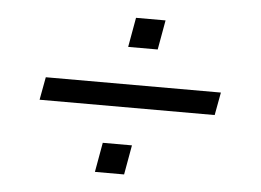

<svg xmlns="http://www.w3.org/2000/svg" viewBox="-40 -530 740 544"><g transform="rotate(5 330.0 -257.5)"><path d="M74 -225 86 -290H584L572 -225ZM248 -35 263 -119H346L331 -35ZM311 -396 326 -480H410L395 -396Z"/></g></svg>

Font: Archivo SemiExpanded Light
Style: Italic
Weight: 300
Width: 6
Italic angle: -10°
Designer: Hector Gatti
Foundry: Omnibus-Type
Version: Version 2.001